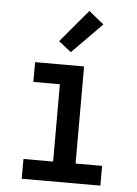

<svg xmlns="http://www.w3.org/2000/svg" viewBox="-54 -809 608 851"><g transform="rotate(5 250.0 -383.5)"><path d="M75 0V-88H207V-432H89V-520H307V-88H425V0ZM243 -578 187 -622 309 -767 376 -713Z"/></g></svg>

Font: Iosevka Term Semibold
Style: Regular
Weight: 600
Monospace: yes
Designer: Belleve Invis
Foundry: Belleve Invis
Version: Version 31.4.0